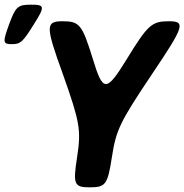

<svg xmlns="http://www.w3.org/2000/svg" viewBox="-27 -802 789 822"><path d="M370 -551C325 -696 314 -711 241 -711C167 -711 168 -690 242 -485C315 -279 321 -246 303 -129C285 -12 290 0 358 0C425 0 434 -12 452 -129C470 -246 486 -279 624 -485C762 -690 769 -711 696 -711C623 -711 606 -696 517 -551C428 -406 414 -406 370 -551ZM12 -698C-16 -621 -15 -613 23 -613C61 -613 70 -621 118 -698C166 -774 165 -782 107 -782C49 -782 40 -774 12 -698Z"/></svg>

Font: Asimov Print
Style: AIt
Weight: 500
Designer: Google
Version: Version 2.000980: 2014